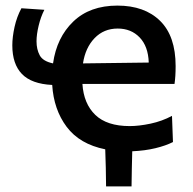

<svg xmlns="http://www.w3.org/2000/svg" viewBox="-20 -532 688 686"><path d="M359 134Q358.5 101 358 67.5Q357 34.5 356 1.5Q264.5 -17 218.2 -78.8Q172 -140.5 166.5 -228.5Q93 -232 58.5 -267.5Q24 -303 24 -370Q24 -399.5 32 -435.8Q40 -472 56.5 -502.5L138.5 -497Q125.5 -471.5 118 -440Q110.5 -408.5 110.5 -384.5Q110.5 -355.5 122 -334.2Q133.5 -313 169.5 -305.5Q182.5 -398 241.8 -455Q301 -512 399.5 -512Q496.5 -512 552 -457.5Q607.5 -403 607.5 -296Q607.5 -258.5 603.5 -232H274.5Q279 -161.5 320.5 -121.5Q362 -81.5 443.5 -81.5Q476.5 -81.5 517.8 -90.2Q559 -99 594.5 -118L598 -24.5Q572.5 -11.5 535.2 -2.5Q498 6.5 452.5 8.5Q451.5 40 451 71.2Q450.5 102.5 450 134ZM400.5 -430Q351 -430 318 -395.8Q285 -361.5 276.5 -305.5L511.5 -308.5Q509.5 -366.5 479 -398.2Q448.5 -430 400.5 -430Z"/></svg>

Font: Heraclito Medium
Style: Regular
Weight: 500
Designer: Kostas Bartsokas (font) & Cristiano Sobral (main changes)
Foundry: Kostas Bartsokas (font) & Cristiano Sobral (main changes)
Version: Version 1.00;July 8, 2020;FontCreator 13.0.0.2655 64-bit